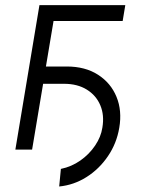

<svg xmlns="http://www.w3.org/2000/svg" viewBox="-20 -565 566 725"><path d="M453.1 -545.5 443.2 -485.8H182.2L153.4 -313.9H231.9Q301.8 -313.9 350.1 -282.8Q398.4 -251.8 419.9 -199.4Q441.4 -147 430.4 -82.7Q420.5 -23.4 387.4 25Q354.4 73.5 306.5 103.7Q258.5 133.9 203.5 139.2L209.9 72.8Q250 64.6 283.6 41Q317.1 17.4 339.1 -15.3Q361.2 -47.9 366.5 -82.7Q374.6 -130 358.8 -167.4Q343 -204.9 307.7 -226.7Q272.4 -248.6 221.6 -248.6H142.8L101.2 0H38L128.9 -545.5Z"/></svg>

Font: Inter Light  BETA
Style: Italic
Weight: 300
Italic angle: 9.39999°
Designer: Rasmus Andersson
Foundry: rsms
Version: Version 3.011;git-f93a4a705